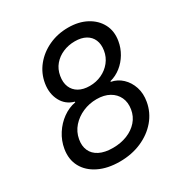

<svg xmlns="http://www.w3.org/2000/svg" viewBox="-173 -869 962 1010"><g transform="rotate(-30 308.5 -363.5)"><path d="M266.1 9.8Q192.4 9.8 139.2 -16.4Q85.9 -42.5 61 -88.4Q36.1 -134.3 45.9 -193.8Q53.7 -240.2 78.9 -279.3Q104 -318.4 140.4 -344.5Q176.8 -370.6 217.8 -377.9L218.3 -381.8Q168 -395.5 144.3 -440.7Q120.6 -485.8 129.9 -543.5Q139.2 -600.1 174.6 -643.8Q210 -687.5 263.7 -712.4Q317.4 -737.3 381.3 -737.3Q444.8 -737.3 491.9 -712.2Q539.1 -687 562 -643.6Q585 -600.1 575.7 -544.4Q569.3 -505.4 549.3 -471.7Q529.3 -438 499.8 -414.6Q470.2 -391.1 434.1 -381.8L433.6 -377.9Q471.7 -370.6 499.5 -344.2Q527.3 -317.9 540.3 -278.6Q553.2 -239.3 544.9 -192.4Q534.7 -133.3 496.1 -87.6Q457.5 -42 398.2 -16.1Q338.9 9.8 266.1 9.8ZM271 -70.8Q318.4 -70.8 357.4 -86.4Q396.5 -102.1 421.9 -130.9Q447.3 -159.7 453.6 -199.2Q460 -239.3 445.6 -270Q431.2 -300.8 399.7 -318.6Q368.2 -336.4 322.8 -336.4Q278.3 -336.4 239 -319.3Q199.7 -302.2 172.6 -271.5Q145.5 -240.7 138.2 -199.7Q131.3 -161.6 144.3 -132.6Q157.2 -103.5 189.2 -87.2Q221.2 -70.8 271 -70.8ZM328.1 -414.1Q367.2 -414.1 400.6 -429.7Q434.1 -445.3 456.5 -473.4Q479 -501.5 484.9 -538.1Q490.7 -574.7 479.2 -601.3Q467.8 -627.9 441.4 -642.6Q415 -657.2 376 -657.2Q336.9 -657.2 303.5 -642.8Q270 -628.4 247.6 -601.8Q225.1 -575.2 218.8 -537.6Q212.4 -500.5 223.9 -472.7Q235.4 -444.8 262.2 -429.4Q289.1 -414.1 328.1 -414.1Z"/></g></svg>

Font: Inter Variable
Style: Italic
Weight: 400
Italic angle: -9.39999°
Designer: Rasmus Andersson
Foundry: rsms
Version: Version 4.001;git-9221beed3